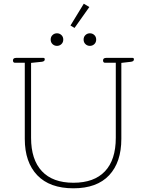

<svg xmlns="http://www.w3.org/2000/svg" viewBox="-20 -1008 794 1038"><path d="M361 -870 433 -988 463 -970 383 -857ZM254 -794Q254 -809 264 -818.5Q274 -828 288 -828Q302 -828 312 -818.5Q322 -809 322 -794Q322 -779 312 -769.5Q302 -760 288 -760Q274 -760 264 -769.5Q254 -779 254 -794ZM432 -794Q432 -809 442 -818.5Q452 -828 466 -828Q480 -828 490 -818.5Q500 -809 500 -794Q500 -779 490 -769.5Q480 -760 466 -760Q452 -760 442 -769.5Q432 -779 432 -794ZM114 -257V-669H59Q55 -669 52.5 -672.5Q50 -676 50 -681Q50 -695 67 -695H215Q222 -695 222 -687Q222 -676 206 -674L148 -668V-263Q148 -145 206.5 -82.5Q265 -20 377 -20Q489 -20 547.5 -82Q606 -144 606 -263V-669H546Q542 -669 539.5 -672.5Q537 -676 537 -681Q537 -695 554 -695H697Q704 -695 704 -687Q704 -676 688 -674L636 -668V-257Q636 -131 570 -60.5Q504 10 377 10Q249 10 181.5 -60.5Q114 -131 114 -257Z"/></svg>

Font: Maitree ExtraLight
Style: Regular
Weight: 275
Designer: CadsonDemak Team
Foundry: CadsonDemak
Version: Version 1.003